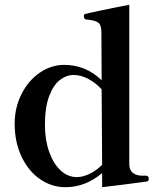

<svg xmlns="http://www.w3.org/2000/svg" viewBox="-20 -766 664 799"><path d="M599 -21Q599 -13 593 -11Q565 -7 507.5 0.5Q450 8 405 13V-46Q336 13 252 13Q195 13 146.5 -20.5Q98 -54 69.5 -114.5Q41 -175 41 -251Q41 -318 69.5 -374.5Q98 -431 145.5 -463.5Q193 -496 247 -496Q337 -496 403 -432L402 -631Q402 -663 388 -672.5Q374 -682 338 -685Q333 -685 331 -690Q329 -695 329 -700Q329 -706 335 -708Q341 -710 407.5 -724Q474 -738 518 -746V-83Q518 -40 565 -35H587Q599 -35 599 -21ZM405 -80 403 -394Q380 -420 348.5 -437Q317 -454 287 -454Q256 -454 229 -433Q202 -412 184.5 -365.5Q167 -319 167 -246Q167 -184 184.5 -134.5Q202 -85 232 -57Q262 -29 300 -29Q325 -29 353.5 -43Q382 -57 405 -80Z"/></svg>

Font: Shippori Mincho
Style: Bold
Weight: 700
Designer: FONTDASU
Foundry: FONTDASU / Google Inc. / but / Adobe
Version: Version 3.110; ttfautohint (v1.8.3)